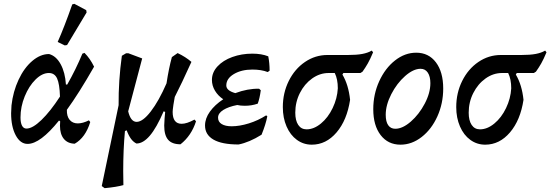

<svg xmlns="http://www.w3.org/2000/svg" viewBox="-20 -743 2872 1002"><path d="M386 -99Q412 -99 444 -115L451 -106Q426 -25 370 7Q333 6 313 -18.5Q293 -43 293 -87Q293 -102 294 -110L288 -114Q190 8 124 8Q86 8 62 -37Q38 -82 38 -152Q38 -165 40 -193Q48 -265 77 -327Q106 -389 148.5 -425Q191 -461 236 -461Q273 -451 296.5 -408Q320 -365 324 -302H331Q376 -381 410 -463L421 -467Q450 -438 471 -395Q391 -255 329 -170Q328 -136 343.5 -117.5Q359 -99 386 -99ZM293 -239Q291 -305 278 -333.5Q265 -362 235 -362Q200 -362 165.5 -328Q131 -294 109 -240Q87 -186 87 -130Q87 -102 95 -87Q103 -72 118 -72Q150 -72 196.5 -117Q243 -162 293 -239ZM330 -508 318 -506 281 -524Q316 -603 357 -720L368 -723L430 -690L432 -678Z M1003 -110Q979 -35 922 10Q878 10 857.5 -13.5Q837 -37 837 -88Q837 -98 839 -126L842 -159L834 -162Q797 -76 762 -35Q727 6 692 6Q676 -2 664 -18Q652 -34 641 -63L632 -59Q623 39 623 151L624 223Q589 233 526 239L511 228L599 -194Q598 -323 616 -452L638 -465H650L722 -438L649 -162Q662 -107 693 -107Q725 -107 767 -161.5Q809 -216 849 -308Q861 -387 877 -445L907 -466Q949 -446 979 -420Q927 -305 892 -237L885 -196Q881 -168 881 -159Q881 -97 928 -97Q955 -97 995 -119Z M1161 -297Q1161 -270 1208 -257Q1272 -281 1332 -280L1341 -272Q1335 -228 1325 -202Q1293 -191 1258 -191Q1235 -191 1218 -195Q1172 -186 1145 -169Q1118 -152 1118 -129Q1118 -107 1137 -95.5Q1156 -84 1189 -84Q1230 -84 1278.5 -99Q1327 -114 1369 -141L1375 -136Q1367 -94 1345 -40Q1281 0 1225 11Q1138 11 1094 -14.5Q1050 -40 1050 -88Q1050 -125 1075.5 -160.5Q1101 -196 1145 -225Q1118 -243 1102 -269.5Q1086 -296 1086 -326Q1086 -365 1115 -396.5Q1144 -428 1192.5 -445.5Q1241 -463 1297 -463Q1345 -463 1380 -449Q1387 -414 1387 -374L1377 -367Q1344 -380 1297 -380Q1240 -380 1200.5 -356.5Q1161 -333 1161 -297Z M1927 -470Q1912 -434 1899.5 -412Q1887 -390 1872 -369L1861 -362H1772L1767 -354Q1799 -300 1807 -222Q1791 -116 1736.5 -52Q1682 12 1607 12Q1564 12 1529.5 -13Q1495 -38 1475.5 -83Q1456 -128 1456 -184Q1456 -258 1487 -320.5Q1518 -383 1571.5 -419.5Q1625 -456 1689 -456H1796Q1841 -456 1870.5 -461.5Q1900 -467 1920 -479ZM1727 -362H1695Q1649 -362 1609 -333.5Q1569 -305 1545 -257.5Q1521 -210 1521 -155Q1521 -114 1536.5 -91Q1552 -68 1580 -68Q1618 -68 1655 -98.5Q1692 -129 1716 -179Q1740 -229 1743 -282Q1743 -330 1727 -362Z M1928 -173Q1928 -251 1959 -319Q1990 -387 2041.5 -427.5Q2093 -468 2152 -468Q2217 -468 2255 -417.5Q2293 -367 2293 -281Q2293 -203 2262.5 -135.5Q2232 -68 2180.5 -28Q2129 12 2070 12Q2005 12 1966.5 -38Q1928 -88 1928 -173ZM2226 -309Q2226 -344 2212.5 -364Q2199 -384 2175 -384Q2137 -384 2094 -346Q2051 -308 2022 -251.5Q1993 -195 1993 -144Q1993 -108 2006 -89.5Q2019 -71 2043 -71Q2081 -71 2124 -108.5Q2167 -146 2196.5 -202Q2226 -258 2226 -309Z M2832 -470Q2817 -434 2804.5 -412Q2792 -390 2777 -369L2766 -362H2677L2672 -354Q2704 -300 2712 -222Q2696 -116 2641.5 -52Q2587 12 2512 12Q2469 12 2434.5 -13Q2400 -38 2380.5 -83Q2361 -128 2361 -184Q2361 -258 2392 -320.5Q2423 -383 2476.5 -419.5Q2530 -456 2594 -456H2701Q2746 -456 2775.5 -461.5Q2805 -467 2825 -479ZM2632 -362H2600Q2554 -362 2514 -333.5Q2474 -305 2450 -257.5Q2426 -210 2426 -155Q2426 -114 2441.5 -91Q2457 -68 2485 -68Q2523 -68 2560 -98.5Q2597 -129 2621 -179Q2645 -229 2648 -282Q2648 -330 2632 -362Z"/></svg>

Font: Alegreya Medium
Style: Italic
Weight: 500
Italic angle: -7°
Designer: Juan Pablo del Peral
Foundry: Huerta Tipografica
Version: Version 2.008; ttfautohint (v1.8)